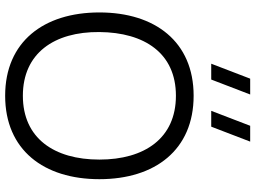

<svg xmlns="http://www.w3.org/2000/svg" viewBox="-146 -854 1015 764"><g transform="rotate(90 362.0 -472.5)"><path d="M484.5 -805 544 -960H481L421.5 -805ZM297 -805 356.5 -960H293.5L234 -805ZM361.5 15C577 15 693.5 -138.5 693.5 -360C693.5 -581.5 577 -735 361.5 -735C146.5 -735 30 -581.5 30 -360C30 -138.5 146.5 15 361.5 15ZM361.5 -55.5C192.5 -55.5 106.5 -180 108 -360C109.5 -540 192.5 -664.5 361.5 -664.5C530.5 -664.5 615.5 -540 615.5 -360C615.5 -180 530.5 -55.5 361.5 -55.5Z"/></g></svg>

Font: Vela Sans
Style: Regular
Weight: 400
Designer: Principal design: Mikhail Sharanda - project Manrope.
Design modification: Ravid Balaliev
Foundry: Mikhail Sharanda
Version: Version 1.001